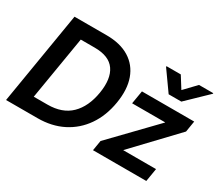

<svg xmlns="http://www.w3.org/2000/svg" viewBox="-133 -1031 1486 1313"><g transform="rotate(30 610.0 -374.5)"><path d="M264.6 0H16.1L136.7 -727.5H389.6Q498.5 -727.5 570.1 -683.3Q641.6 -639.2 670.9 -557.9Q700.2 -476.6 681.6 -364.3Q663.1 -252 606.7 -170.2Q550.3 -88.4 463.1 -44.2Q376 0 264.6 0ZM168.9 -114.3H276.4Q393.1 -114.3 460 -179.4Q526.9 -244.6 546.9 -364.3Q566.4 -483.4 521.2 -548.3Q476.1 -613.3 362.3 -613.3H252ZM702.6 0 715.8 -80.1 1034.2 -409.7 1034.7 -411.6H773.9L791.5 -515.6H1204.1L1189.9 -428.7L882.8 -105.5L882.3 -103.5H1140.6L1123.5 0ZM963.4 -749 1020.5 -658.2 1107.4 -749H1220.2L1219.2 -743.7L1059.6 -589.8H959.5L850.1 -743.7L851.1 -749Z"/></g></svg>

Font: Inter Display Semi Bold
Style: Italic
Weight: 600
Italic angle: -9.39999°
Designer: Rasmus Andersson
Foundry: rsms
Version: Version 4.000;git-4fc901f